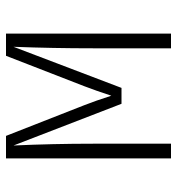

<svg xmlns="http://www.w3.org/2000/svg" viewBox="5 -595 590 640"><g transform="rotate(-90 300.0 -275.0)"><path d="M92 0V-550H167L269 -290Q284 -252 301 -199Q318 -251 333 -290L434 -550H508V0H459V-260Q459 -393 464 -525L327 -165H274L135 -525Q141 -393 141 -260V0Z"/></g></svg>

Font: JetBrains Mono Extra Light
Style: Regular
Weight: 200
Monospace: yes
Designer: Philipp Nurullin, Konstantin Bulenkov
Foundry: JetBrains
Version: 2.002